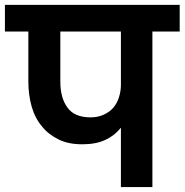

<svg xmlns="http://www.w3.org/2000/svg" viewBox="-41 -760 750 780"><path d="M327.1 -283.2Q356 -283.2 379.9 -293.9Q402.8 -304.2 418.9 -321.8Q435.5 -342.3 441.9 -363.8Q450.2 -389.6 450.2 -414.1V-631.8H204.1V-428.2Q204.1 -362.3 232.9 -323.2Q261.2 -283.2 327.1 -283.2ZM-21 -631.8V-740.2H689V-631.8H578.1V0H450.2V-241.2Q423.3 -208 387.2 -191.9Q349.1 -173.8 293.9 -173.8Q236.8 -173.8 198.2 -192.9Q155.3 -213.9 129.9 -246.1Q101.6 -278.8 87.9 -326.2Q74.2 -374 74.2 -428.2V-631.8Z"/></svg>

Font: PoppinsZ SemiBold
Style: Regular
Weight: 600
Designer: Ninad Kale (Devanagari), Jonny Pinhorn (Latin)
Foundry: Indian Type Foundry
Version: Version 3.002;FEAKit 1.0